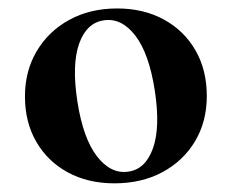

<svg xmlns="http://www.w3.org/2000/svg" viewBox="-20 -732 552 454"><path d="M257 -712Q319.5 -712 367.5 -685.8Q415.5 -659.5 442.2 -613Q469 -566.5 469 -505Q469 -444.5 441.2 -398Q413.5 -351.5 364.2 -325Q315 -298.5 250.5 -298.5Q188 -298.5 140.2 -324.5Q92.5 -350.5 65.8 -396.8Q39 -443 39 -504Q39 -564 66.8 -611Q94.5 -658 143.8 -685Q193 -712 257 -712ZM282.5 -326Q323.5 -331 341.5 -380.8Q359.5 -430.5 346 -518Q332.5 -605.5 300 -647.8Q267.5 -690 226 -684Q185 -678.5 167.2 -629Q149.5 -579.5 163 -492Q176.5 -405 209 -362.8Q241.5 -320.5 282.5 -326Z"/></svg>

Font: Fraunces 72pt SemiBold
Style: Regular
Weight: 600
Version: Version 1.000;[b76b70a41]